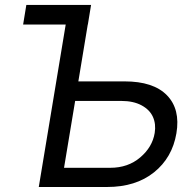

<svg xmlns="http://www.w3.org/2000/svg" viewBox="-20 -747 754 767"><path d="M343.8 -727.3 331 -649.1H330.6L293 -421.9H477.3Q593 -421.9 647 -366.3Q701 -310.7 684.7 -214.5Q668.3 -117.2 595.3 -58.6Q522.4 0 407.7 0H134.9L242.5 -649.1H72.4L85.2 -727.3ZM280.2 -343.8 235.8 -76.7H420.5Q491.5 -76.7 540.1 -118.1Q588.8 -159.4 598 -215.9Q603.7 -251.4 590.9 -280Q578.1 -308.6 545.5 -326.2Q512.8 -343.8 464.5 -343.8Z"/></svg>

Font: Karasuma Gothic
Style: Italic
Weight: 400
Italic angle: -9.39999°
Designer: Rasmus Andersson / Ryoko Nishizuka
Foundry: Genbu
Version: Version 1.00